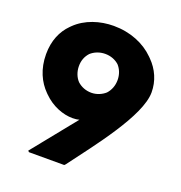

<svg xmlns="http://www.w3.org/2000/svg" viewBox="-149 -975 1047 1110"><g transform="rotate(20 374.5 -420.0)"><path d="M490 -560C490 -525 478 -495 457 -472C436 -453 405 -439 372 -439C338 -439 308 -451 285 -472C265 -493 252 -525 252 -560C252 -594 263 -622 284 -645C306 -665 337 -678 372 -678C406 -678 436 -666 458 -646C478 -624 490 -594 490 -560ZM368 7 375 0C494 -160 699 -415 699 -560C699 -630 671 -693 622 -742L621 -743L614 -750C554 -810 465 -847 363 -847C279 -847 192 -820 132 -761L131 -760L124 -753C79 -708 50 -644 50 -560C50 -468 84 -398 132 -350L139 -343C192 -290 261 -264 320 -264C337 -264 350 -266 361 -269L144 0L151 7Z"/></g></svg>

Font: Hussar Woodtype
Style: Blk
Weight: 900
Foundry: Cannot Into Space Fonts
Version: Version 1.07